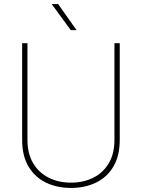

<svg xmlns="http://www.w3.org/2000/svg" viewBox="-20 -926 707 956"><path d="M549.8 -710.9H576.2V-229Q576.2 -149.4 544.4 -96.2Q512.7 -43 457.8 -16.6Q402.8 9.8 333.5 9.8Q264.2 9.8 209.2 -16.6Q154.3 -43 122.3 -96.2Q90.3 -149.4 90.3 -229V-710.9H116.7V-229Q116.7 -160.6 145.3 -113Q173.8 -65.4 222.9 -41Q272 -16.6 333.5 -16.6Q395 -16.6 444.1 -41Q493.2 -65.4 521.5 -113Q549.8 -160.6 549.8 -229ZM269.5 -905.8 361.3 -775.9H332.5L237.3 -905.8Z"/></svg>

Font: Vazirmatn RD Thin
Style: Regular
Weight: 100
Designer: Saber Rastikerdar
Foundry: Saber Rastikerdar
Version: Version 32.102